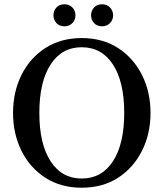

<svg xmlns="http://www.w3.org/2000/svg" viewBox="-20 -858 764 898"><path d="M362 20Q265 20 192.5 -26.5Q120 -73 80.5 -152.5Q41 -232 41 -330Q41 -428 80.5 -507.5Q120 -587 192.5 -633.5Q265 -680 362 -680Q460 -680 532 -633.5Q604 -587 644 -507.5Q684 -428 684 -330Q684 -232 644 -152.5Q604 -73 532 -26.5Q460 20 362 20ZM362 -23Q456 -23 508.5 -104Q561 -185 561 -330Q561 -475 508.5 -556Q456 -637 362 -637Q269 -637 216.5 -556Q164 -475 164 -330Q164 -185 216.5 -104Q269 -23 362 -23ZM457 -735Q434 -735 420 -750Q406 -765 406 -786Q406 -808 420 -823Q434 -838 457 -838Q480 -838 494.5 -823Q509 -808 509 -786Q509 -765 494.5 -750Q480 -735 457 -735ZM281 -735Q258 -735 244 -750Q230 -765 230 -786Q230 -808 244 -823Q258 -838 281 -838Q304 -838 318.5 -823Q333 -808 333 -786Q333 -765 318.5 -750Q304 -735 281 -735Z"/></svg>

Font: El Messiri SemiBold
Style: Regular
Weight: 600
Designer: Mohamed Gaber
Foundry: Kief Type Foundry
Version: Version 2.020; ttfautohint (v1.8.3)